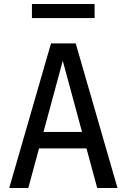

<svg xmlns="http://www.w3.org/2000/svg" viewBox="-20 -936 631 956"><path d="M26 0 234 -720H316L121 0ZM464 0 269 -720H357L565 0ZM137 -279H450V-197H137ZM139 -846V-916H451V-846Z"/></svg>

Font: Instrument Sans SemiCondensed Medium
Style: Regular
Weight: 500
Width: 4
Designer: Rodrigo Fuenzalida
Foundry: fragTYPE
Version: Version 1.000;gftools[0.9.28]